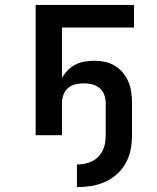

<svg xmlns="http://www.w3.org/2000/svg" viewBox="-20 -550 640 781"><path d="M293 211V119Q309 119 324.5 116Q340 113 354.5 106Q369 99 380 87.5Q391 76 398 61.5Q405 47 407.5 31.5Q410 16 410 0V-131Q410 -148 404 -164.5Q398 -181 384.5 -192Q371 -203 354.5 -207Q338 -211 321 -211Q304 -211 287 -207Q270 -203 257 -192Q244 -181 238 -164.5Q232 -148 232 -131V0H125V-530H525V-438H232V-232Q241 -249 255 -263.5Q269 -278 286.5 -287Q304 -296 324 -299.5Q344 -303 363 -303Q385 -303 406.5 -298.5Q428 -294 447 -282.5Q466 -271 480 -254Q494 -237 502.5 -217Q511 -197 514 -175Q517 -153 517 -131V0Q517 29 511.5 58Q506 87 492 112.5Q478 138 456 158Q434 178 407 190Q380 202 351.5 206.5Q323 211 293 211Z"/></svg>

Font: Iosevka Curly SmBdEx
Style: Regular
Weight: 600
Width: 7
Monospace: yes
Designer: Belleve Invis
Foundry: Belleve Invis
Version: Version 11.1.0; ttfautohint (v1.8.3)